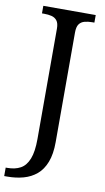

<svg xmlns="http://www.w3.org/2000/svg" viewBox="-114 -762 574 1050"><g transform="rotate(10 173.0 -237.0)"><path d="M-11 240V193H-2Q41 193 71 176.5Q101 160 117 119.5Q133 79 133 9V-604Q133 -634 121.5 -648.5Q110 -663 91.5 -667.5Q73 -672 51 -672H38V-714H329V-672H316Q294 -672 275 -667Q256 -662 245 -647Q234 -632 234 -600V8Q234 75 216.5 120Q199 165 168 191Q137 217 95.5 228.5Q54 240 6 240Z"/></g></svg>

Font: Noto Rashi Hebrew
Style: Regular
Weight: 400
Version: Version 1.006